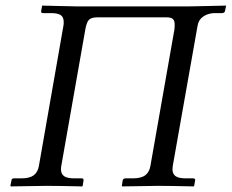

<svg xmlns="http://www.w3.org/2000/svg" viewBox="-20 -666 829 687"><path d="M518.1 -71.8 604 -560.1Q605 -566.9 605 -579.1Q605 -591.8 598.6 -597.9Q592.3 -604 575.2 -604H329.1Q306.6 -604 297.9 -594.7Q289.6 -585.9 285.2 -560.1L199.2 -71.8Q198.2 -66.9 198.2 -60.1Q198.2 -43.5 209.5 -35.6Q220.7 -27.8 246.1 -27.8H272Q280.3 -27.8 278.8 -20L275.9 -1L273.9 1Q187 -1 147.9 -1L19 1L17.1 -1L21 -20Q21 -27.8 29.8 -27.8H56.2Q85.9 -27.8 100.6 -38.8Q115.2 -49.8 119.1 -71.8L207 -574.2Q208 -579.1 208 -586.9Q208 -605 197 -612.1Q186 -619.1 164.1 -619.1H133.8Q127 -619.1 127 -626L130.9 -646Q133.3 -646 191.2 -644.5Q249 -643.1 256.8 -643.1H456.1H655.8Q659.2 -643.1 723.9 -644.5Q788.6 -646 789.1 -646L785.2 -627Q785.2 -624 782 -621.6Q778.8 -619.1 774.9 -619.1H746.1Q723.6 -618.2 707 -606.7Q690.4 -595.2 687 -574.2L598.1 -71.8Q597.2 -66.9 597.2 -60.1Q597.2 -43.5 608.4 -35.6Q619.6 -27.8 645 -27.8H670.9Q679.7 -27.8 678.2 -20L674.8 -1L672.9 1Q585.9 -1 546.9 -1L418 1L416 -1L418.9 -20Q420.4 -27.8 429.2 -27.8H455.1Q484.9 -27.8 499.5 -38.8Q514.2 -49.8 518.1 -71.8Z"/></svg>

Font: Linux Libertine G
Style: Italic
Weight: 400
Italic angle: -12°
Designer: Philipp H. Poll
Foundry: Philipp H. Poll
Version: Version 5.1.3